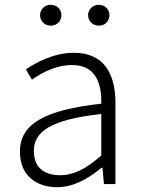

<svg xmlns="http://www.w3.org/2000/svg" viewBox="-20 -767 587 800"><path d="M218 13C287 13 350 -24 403 -68H407L413 0H461V-338C461 -456 416 -547 288 -547C202 -547 128 -505 88 -478L113 -435C151 -462 211 -496 281 -496C382 -496 404 -414 402 -335C168 -309 63 -252 63 -135C63 -35 132 13 218 13ZM230 -37C170 -37 121 -64 121 -138C121 -219 192 -269 402 -292V-119C340 -65 289 -37 230 -37ZM191 -660C217 -660 236 -679 236 -704C236 -728 217 -747 191 -747C166 -747 147 -728 147 -704C147 -679 166 -660 191 -660ZM392 -660C417 -660 436 -679 436 -704C436 -728 417 -747 392 -747C367 -747 347 -728 347 -704C347 -679 367 -660 392 -660Z"/></svg>

Font: GenYoGothic2 TW L
Style: Regular
Weight: 300
Version: Version 2.100;PS 2.1;hotconv 16.6.51;makeotf.lib2.5.65220 DE